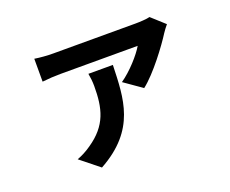

<svg xmlns="http://www.w3.org/2000/svg" viewBox="-109 -744 1218 1017"><g transform="rotate(-20 500.0 -235.0)"><path d="M408 -394C412 -373 415 -347 415 -323C415 -197 394 -108 281 -31C251 -10 226 2 200 12L306 97C540 -32 540 -207 546 -394ZM815 -566C799 -561 756 -559 734 -559H270C237 -559 197 -562 166 -567V-438C203 -442 237 -444 270 -444H704C680 -402 617 -331 560 -292L660 -222C731 -277 824 -403 859 -459C865 -469 880 -488 889 -499Z"/></g></svg>

Font: Noto Sans Japanese Bold
Style: Bold
Weight: 700
Designer: Ryoko NISHIZUKA (kana & ideographs); Paul D. Hunt (Latin, Greek & Cyrillic); Wenlong ZHANG (bopomofo); Sandoll Communica
Foundry: Adobe Systems Incorporated
Version: Version 1.000;PS 1;hotconv 1.0.78;makeotf.lib2.5.61930